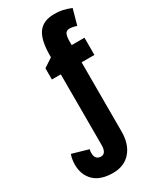

<svg xmlns="http://www.w3.org/2000/svg" viewBox="-259 -840 958 1158"><g transform="rotate(-30 219.5 -261.0)"><path d="M165 243Q78 243 33.5 199.5Q-11 156 -11 85Q-11 65 -7.5 45.5Q-4 26 1 16L113 48Q110 60 110 73Q110 99 121.5 110Q133 121 151 121Q169 121 178.5 106Q188 91 188 63V-430H126V-508L188 -549V-562Q188 -669 223 -717Q258 -765 336 -765Q367 -765 392 -759.5Q417 -754 450 -741L420 -633Q407 -638 394.5 -640.5Q382 -643 369 -643Q350 -643 341.5 -627Q333 -611 333 -573V-550H422V-430H333V52Q333 140 288 191.5Q243 243 165 243Z"/></g></svg>

Font: Noto Sans ExtraCondensed ExtraBold
Style: Regular
Weight: 800
Width: 2
Designer: Monotype Design Team
Foundry: Monotype Imaging Inc.
Version: Version 2.013; ttfautohint (v1.8.4.7-5d5b)